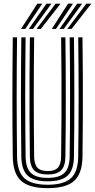

<svg xmlns="http://www.w3.org/2000/svg" viewBox="-20 -1000 511 1029"><path d="M235.7 8.4Q136.6 8.4 93.2 -30.8Q49.8 -70 48.5 -160Q47.5 -236.6 46.9 -315.4Q46.4 -394.2 46.4 -474.5Q46.5 -554.8 47 -636.3Q47.5 -717.8 48.5 -800H71.4Q70.5 -723.3 69.9 -643.9Q69.3 -564.4 69.3 -483.7Q69.3 -402.9 69.9 -321.8Q70.4 -240.6 71.4 -160.4Q72.5 -79.5 110.8 -44.7Q149.1 -9.9 235.7 -9.9Q321.8 -9.9 360 -44.7Q398.2 -79.4 399.2 -160.4Q400.3 -239.6 400.8 -319.5Q401.4 -399.4 401.4 -479.6Q401.4 -559.8 400.8 -640.1Q400.2 -720.4 399.2 -800H422.1Q423.5 -693.8 424 -587.1Q424.5 -480.4 424.1 -373.5Q423.6 -266.7 422.1 -160Q420.8 -70 377.6 -30.8Q334.3 8.4 235.7 8.4ZM235.7 -28.2Q161 -28.2 128.2 -59Q95.4 -89.8 94.3 -160.7Q93.3 -241.5 92.8 -321.5Q92.2 -401.6 92.2 -481.3Q92.2 -561.1 92.8 -640.7Q93.4 -720.3 94.3 -800H117.2Q116.3 -722 115.7 -642.6Q115.1 -563.2 115.1 -482.9Q115.1 -402.7 115.7 -322.1Q116.2 -241.6 117.2 -161Q118.1 -99.5 145.7 -73.1Q173.2 -46.6 235.7 -46.6Q297.7 -46.6 325.1 -73.1Q352.5 -99.5 353.4 -161Q354.5 -240.1 355 -320Q355.5 -399.8 355.5 -480Q355.5 -560.1 355 -640.2Q354.4 -720.3 353.4 -800H376.3Q377.3 -719.5 377.9 -639.6Q378.4 -559.7 378.4 -479.9Q378.4 -400 378 -320.3Q377.6 -240.6 376.3 -160.7Q375.4 -89.8 342.7 -59Q309.9 -28.2 235.7 -28.2ZM235.7 -64.9Q185.4 -64.9 163.1 -87.3Q140.8 -109.6 140.1 -161.4Q138.6 -268.8 138.2 -375.1Q137.7 -481.4 138.3 -587.5Q138.9 -693.6 140.1 -800H163Q162.1 -723.2 161.5 -643.7Q160.9 -564.2 160.9 -483.6Q160.9 -402.9 161.5 -322Q162 -241.1 163 -161.6Q163.5 -120 180.3 -101.6Q197 -83.2 235.7 -83.2Q274.1 -83.2 290.6 -101.6Q307.1 -120 307.6 -161.6Q309.1 -267.8 309.5 -374.2Q310 -480.6 309.5 -587.2Q309 -693.8 307.6 -800H330.5Q331.5 -719.4 332.1 -639.4Q332.6 -559.5 332.6 -479.8Q332.6 -400 332.2 -320.6Q331.7 -241.1 330.5 -161.4Q329.9 -109.4 307.6 -87.2Q285.4 -64.9 235.7 -64.9ZM92.7 -845 180.2 -980.5H206.7L115.4 -845ZM134.5 -845 229.1 -980.5H255.7L157 -845ZM176.1 -845 278.1 -980.5H304.7L198.8 -845ZM257.4 -845 344.9 -980.5H371.4L279.9 -845ZM299 -845 393.9 -980.5H420.4L321.7 -845ZM340.8 -845 442.7 -980.5H469.4L363.5 -845Z"/></svg>

Font: Big Shoulders Inline Text Thin
Style: Regular
Weight: 100
Designer: Patric King
Foundry: XO Type Co
Version: Version 2.002